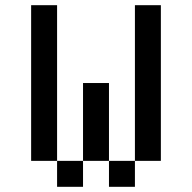

<svg xmlns="http://www.w3.org/2000/svg" viewBox="-20 -720 740 740"><path d="M100 -100H200V-700H100ZM200 0H300V-100H200ZM300 -100H400V-400H300ZM400 0H500V-100H400ZM500 -100H600V-700H500Z"/></svg>

Font: FT88
Style: Regular
Weight: 400
Designer: Ange Degheest & Mandy Elbé
Foundry: Velvetyne Type Foundry
Version: Version 1.000;FEAKit 1.0